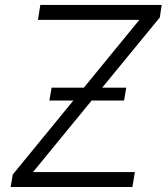

<svg xmlns="http://www.w3.org/2000/svg" viewBox="-20 -747 666 767"><path d="M22.4 0 31.2 -50.1 273.1 -345.5H177.2L186.1 -396.7H315L536.6 -667.6H131.7L141 -727.3H626.1L618.3 -677.2L388.1 -396.7H484.4L475.5 -345.5H346.2L111.9 -59.7H518.8L508.9 0Z"/></svg>

Font: Karasuma Gothic
Style: Light Italic
Weight: 300
Italic angle: 9.39998°
Designer: Rasmus Andersson / Ryoko Nishizuka
Foundry: rsms
Version: Version 1.00